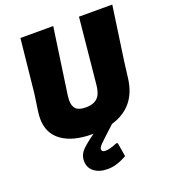

<svg xmlns="http://www.w3.org/2000/svg" viewBox="-156 -759 969 1100"><g transform="rotate(-20 328.5 -208.5)"><path d="M312 230Q260 230 229 205.5Q198 181 198 140Q198 108 218 83Q238 58 303 12H297Q178 12 111.5 -36Q45 -84 45 -173Q45 -194 48 -216L63 -319L97 -647H297L239 -243Q237 -223 237 -216Q237 -179 255 -162Q273 -145 314 -145Q361 -145 385 -168Q409 -191 414 -243L454 -647H657L610 -319L597 -216Q575 -50 422 -5Q344 66 328 83Q312 100 312 110Q312 127 335 127Q361 127 406 108L415 110L429 194Q366 230 312 230Z"/></g></svg>

Font: Alegreya Sans Black
Style: Italic
Weight: 900
Italic angle: -7°
Designer: Juan Pablo del Peral
Foundry: Huerta Tipografica
Version: Version 2.007